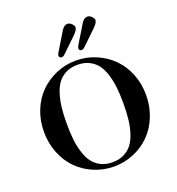

<svg xmlns="http://www.w3.org/2000/svg" viewBox="-167 -1087 1144 1239"><g transform="rotate(-20 405.0 -467.5)"><path d="M310.5 -777.3Q310.5 -786.1 318.4 -798.8L395.5 -925.8Q413.1 -952.1 434.6 -952.1Q450.2 -952.1 463.9 -938Q477.5 -923.8 477.5 -914.1Q477.5 -894.5 444.3 -863.3L348.6 -771.5Q338.9 -761.7 327.1 -761.7Q319.3 -761.7 314.9 -766.6Q310.5 -771.5 310.5 -777.3ZM447.3 -777.3Q447.3 -786.1 455.1 -798.8L532.2 -925.8Q549.8 -952.1 571.3 -952.1Q586.9 -952.1 600.6 -938Q614.3 -923.8 614.3 -914.1Q614.3 -894.5 581.1 -863.3L485.4 -771.5Q475.6 -761.7 463.9 -761.7Q456.1 -761.7 451.7 -766.6Q447.3 -771.5 447.3 -777.3ZM82 -201.2Q54.7 -269.5 54.7 -347.7Q54.7 -425.8 82 -493.7Q109.4 -561.5 157.2 -608.9Q205.1 -656.2 269.5 -683.6Q334 -710.9 405.3 -710.9Q476.6 -710.9 541 -683.6Q605.5 -656.2 653.3 -608.9Q701.2 -561.5 728.5 -493.7Q755.9 -425.8 755.9 -347.7Q755.9 -269.5 728.5 -201.2Q701.2 -132.8 653.3 -85Q605.5 -37.1 541 -10.3Q476.6 16.6 405.3 16.6Q334 16.6 269.5 -10.3Q205.1 -37.1 157.2 -85Q109.4 -132.8 82 -201.2ZM216.3 -456.5Q210.9 -408.2 210.9 -347.2Q210.9 -286.1 216.3 -237.8Q221.7 -189.5 235.4 -146.5Q249 -103.5 271 -74.7Q293 -45.9 326.7 -29.3Q360.4 -12.7 405.3 -12.7Q450.2 -12.7 483.9 -29.3Q517.6 -45.9 539.6 -74.7Q561.5 -103.5 575.2 -146.5Q588.9 -189.5 594.2 -237.8Q599.6 -286.1 599.6 -347.2Q599.6 -408.2 594.2 -456.5Q588.9 -504.9 575.2 -548.3Q561.5 -591.8 539.6 -620.1Q517.6 -648.4 483.9 -665Q450.2 -681.6 405.3 -681.6Q360.4 -681.6 326.7 -665Q293 -648.4 271 -620.1Q249 -591.8 235.4 -548.3Q221.7 -504.9 216.3 -456.5Z"/></g></svg>

Font: Monomakh Unicode TT
Style: Medium
Weight: 500
Designer: Alexey Kryukov, Aleksandr Andreev
Version: Version 1.1